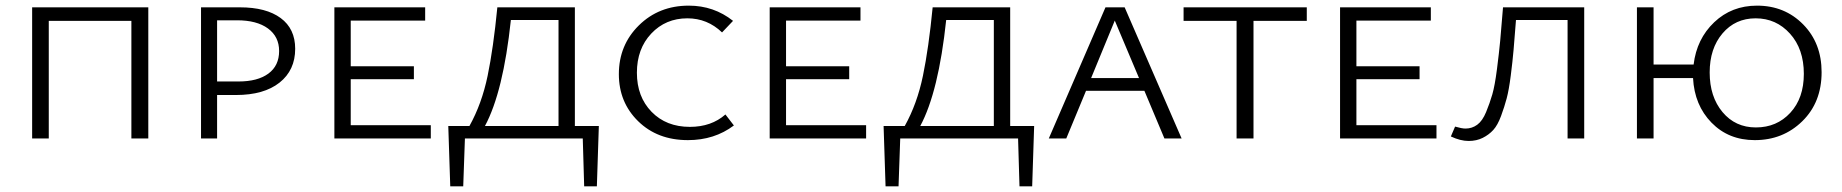

<svg xmlns="http://www.w3.org/2000/svg" viewBox="-20 -491 6532 681"><path d="M506 -465V0H446V-417H153V0H94V-465Z M831 -465Q924 -465 975.5 -427Q1027 -389 1027 -318Q1027 -242 971.5 -198Q916 -154 817 -154H750V0H693V-465ZM826 -202Q894 -202 932 -230Q970 -258 970 -310Q970 -361 930.5 -390Q891 -419 821 -419H750V-202Z M1224 -47H1508V0H1166V-465H1488V-418H1224V-256H1448V-210H1224Z M2104 -44 2097 170H2052L2047 0H1629L1623 170H1577L1570 -44H1645Q1689 -123 1709.5 -222Q1730 -321 1744 -465H2019V-44ZM1700 -44H1961V-420H1792Q1765 -165 1700 -44Z M2420 6Q2312 6 2243.5 -61Q2175 -128 2175 -228Q2175 -331 2246 -401Q2317 -471 2423 -471Q2512 -471 2580 -417L2541 -376Q2489 -426 2418 -426Q2341 -426 2290 -372Q2239 -318 2239 -233Q2239 -148 2291 -94.5Q2343 -41 2427 -41Q2503 -41 2553 -85L2583 -46Q2514 6 2420 6Z M2768 -47H3052V0H2710V-465H3032V-418H2768V-256H2992V-210H2768Z M3648 -44 3641 170H3596L3591 0H3173L3167 170H3121L3114 -44H3189Q3233 -123 3253.5 -222Q3274 -321 3288 -465H3563V-44ZM3244 -44H3505V-420H3336Q3309 -165 3244 -44Z M4110 0 4039 -169H3832L3762 0H3700L3901 -465H3969L4171 0ZM3850 -214H4020L3934 -418Z M4615 -465V-417H4426V0H4366V-417H4178V-465Z M4791 -47H5075V0H4733V-465H5055V-418H4791V-256H5015V-210H4791Z M5599 -465V0H5540V-420H5357Q5352 -355 5348.5 -314.5Q5345 -274 5338.5 -223Q5332 -172 5324 -142Q5316 -112 5304 -79.5Q5292 -47 5276.5 -30Q5261 -13 5239 -2Q5217 9 5189 9Q5160 9 5126 -7L5141 -42Q5165 -35 5178 -35Q5201 -35 5219.5 -48.5Q5238 -62 5251 -93.5Q5264 -125 5273 -156Q5282 -187 5289.5 -245.5Q5297 -304 5301 -346.5Q5305 -389 5311 -465Z M6212 -471Q6310 -471 6375.5 -404.5Q6441 -338 6441 -235Q6441 -128 6372.5 -61Q6304 6 6204 6Q6111 6 6050.5 -56Q5990 -118 5985 -214H5845V0H5786V-465H5845V-262H5987Q5998 -353 6060 -412Q6122 -471 6212 -471ZM6208 -39Q6282 -39 6330 -91Q6378 -143 6378 -229Q6378 -317 6329 -371.5Q6280 -426 6207 -426Q6135 -426 6089.5 -372.5Q6044 -319 6044 -234Q6044 -148 6089.5 -93.5Q6135 -39 6208 -39Z"/></svg>

Font: EauTestSC Semilight
Style: Regular
Weight: 300
Designer: Christian Thalmann (Catharsis Fonts)
Version: Version 0.001;PS 000.001;hotconv 1.0.88;makeotf.lib2.5.64775